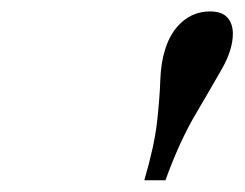

<svg xmlns="http://www.w3.org/2000/svg" viewBox="-20 -855 428 336"><path d="M232.5 -539.5Q250 -599 254.8 -641.2Q259.5 -683.5 260.5 -714.2Q261.5 -745 269 -768.5Q278.5 -799.5 299.2 -817.2Q320 -835 347.5 -835Q368.5 -835 378 -824.2Q387.5 -813.5 387.5 -796Q387.5 -768 368.2 -734.2Q349 -700.5 321.5 -653.8Q294 -607 269.5 -539.5Z"/></svg>

Font: Libre Caslon Text Medium Italic
Style: Regular
Weight: 500
Italic angle: -22.583°
Designer: Pablo Impallari, Rodrigo Fuenzalida, Katja Schimmel
Foundry: Pablo Impallari, Rodrigo Fuenzalida
Version: Version 2.000